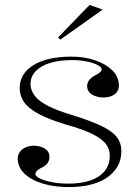

<svg xmlns="http://www.w3.org/2000/svg" viewBox="-20 -745 566 780"><path d="M261 15Q216 15 178 7Q140 -1 111.5 -16.5Q83 -32 67.5 -53Q52 -74 52 -101Q52 -117 61.5 -129Q71 -141 86 -147Q101 -153 117 -153Q133 -153 148 -148Q163 -143 172 -133Q181 -123 181 -108Q181 -95 174.5 -84.5Q168 -74 155 -67Q137 -58 130.5 -51.5Q124 -45 124 -38Q124 -29 142 -20Q160 -11 190.5 -5Q221 1 258 1Q310 1 347.5 -12Q385 -25 405.5 -50.5Q426 -76 426 -112Q426 -140 409.5 -161Q393 -182 354.5 -201Q316 -220 248 -239Q178 -260 136.5 -282.5Q95 -305 77.5 -330.5Q60 -356 60 -387Q60 -446 116 -480.5Q172 -515 271 -515Q323 -515 366.5 -500Q410 -485 436.5 -459Q463 -433 463 -397Q463 -381 454 -370Q445 -359 430.5 -354Q416 -349 400 -349Q387 -349 375.5 -352Q364 -355 354.5 -360.5Q345 -366 339.5 -375Q334 -384 334 -395Q334 -421 365 -438Q381 -446 387 -452Q393 -458 393 -464Q393 -470 383 -477Q373 -484 355.5 -489.5Q338 -495 317 -498Q296 -501 274 -501Q222 -501 184 -489.5Q146 -478 125 -456Q104 -434 104 -404Q104 -378 121.5 -355.5Q139 -333 176.5 -314Q214 -295 275 -277Q349 -254 392.5 -233Q436 -212 454.5 -188Q473 -164 473 -131Q473 -96 457.5 -69Q442 -42 414 -23Q386 -4 347 5.5Q308 15 261 15ZM225 -584 216 -593 344 -725 397 -706Z"/></svg>

Font: Kalnia Light
Style: Regular
Weight: 300
Designer: Frida Medrano
Foundry: Frida Medrano
Version: Version 1.105